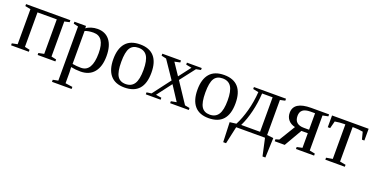

<svg xmlns="http://www.w3.org/2000/svg" viewBox="-27 -1134 3902 2010"><g transform="rotate(20 1924.5 -129.0)"><path d="M79.1 -424.8 18.1 -437V-459H511.7V-437L456.1 -424.8V-34.2L511.7 -22V0H314V-22L375 -34.2V-418.5H160.2V-34.2L215.8 -22V0H18.1V-22L79.1 -34.2Z M609.4 -424.8 557.1 -437V-459H686L687 -432.1Q707.5 -449.7 741.9 -460.4Q776.4 -471.2 812 -471.2Q899.9 -471.2 948 -410.2Q996.1 -349.1 996.1 -234.9Q996.1 -118.2 943.6 -54.2Q891.1 9.8 792 9.8Q736.8 9.8 687 -1Q689.9 34.2 689.9 54.2V178.2L770 189.9V212.9H551.3V189.9L609.4 178.2ZM908.2 -234.9Q908.2 -328.6 877.7 -374.3Q847.2 -419.9 785.2 -419.9Q728 -419.9 689.9 -403.8V-37.1Q733.4 -28.8 785.2 -28.8Q908.2 -28.8 908.2 -234.9Z M1497.1 -231.9Q1497.1 9.8 1282.2 9.8Q1178.7 9.8 1126 -52.2Q1073.2 -114.3 1073.2 -231.9Q1073.2 -348.1 1126 -409.7Q1178.7 -471.2 1286.1 -471.2Q1390.6 -471.2 1443.8 -410.9Q1497.1 -350.6 1497.1 -231.9ZM1409.2 -231.9Q1409.2 -337.4 1378.4 -384.8Q1347.7 -432.1 1282.2 -432.1Q1218.3 -432.1 1189.7 -386.7Q1161.1 -341.3 1161.1 -231.9Q1161.1 -121.1 1190.2 -75Q1219.2 -28.8 1282.2 -28.8Q1346.7 -28.8 1377.9 -76.7Q1409.2 -124.5 1409.2 -231.9Z M1998 -22V0H1790V-22L1851.1 -33.2L1745.1 -195.8L1621.1 -32.2L1684.1 -22V0H1519V-22L1572.3 -29.8L1723.1 -229L1590.3 -424.8L1536.1 -437V-459H1744.1V-437L1683.1 -423.8L1771.5 -292L1873 -424.8L1810.1 -437V-459H1975.1V-437L1922.4 -426.8L1793.5 -259.8L1944.3 -32.2Z M2434.1 -231.9Q2434.1 9.8 2219.2 9.8Q2115.7 9.8 2063 -52.2Q2010.3 -114.3 2010.3 -231.9Q2010.3 -348.1 2063 -409.7Q2115.7 -471.2 2223.1 -471.2Q2327.6 -471.2 2380.9 -410.9Q2434.1 -350.6 2434.1 -231.9ZM2346.2 -231.9Q2346.2 -337.4 2315.4 -384.8Q2284.7 -432.1 2219.2 -432.1Q2155.3 -432.1 2126.7 -386.7Q2098.1 -341.3 2098.1 -231.9Q2098.1 -121.1 2127.2 -75Q2156.2 -28.8 2219.2 -28.8Q2283.7 -28.8 2314.9 -76.7Q2346.2 -124.5 2346.2 -231.9Z M2556.6 -437V-459H2914.1V-437L2858.4 -424.8V-34.2L2929.7 -26.4L2921.4 193.4H2889.6L2847.2 0H2525.9L2483.4 193.4H2451.7L2443.4 -26.4L2515.6 -35.6Q2555.2 -110.8 2582.8 -212.2Q2610.4 -313.5 2618.2 -424.8ZM2566.9 -40.5H2777.3V-424.8H2660.2Q2653.8 -317.9 2629.6 -218Q2605.5 -118.2 2566.9 -40.5Z M3066.4 0H2955.1V-22L2994.6 -33.2L3103.5 -211.9Q3054.7 -223.1 3027.6 -255.4Q3000.5 -287.6 3000.5 -334.5Q3000.5 -459 3194.8 -459H3394V-437L3333 -424.8V-34.2L3394 -22V0H3191.9V-22L3252 -34.7V-197.3H3180.7ZM3252 -419.9H3202.1Q3142.6 -419.9 3115.5 -397.7Q3088.4 -375.5 3088.4 -332Q3088.4 -236.3 3194.8 -236.3H3252Z M3834.5 -459V-328.1H3807.6L3786.6 -409.2Q3732.4 -418.5 3689.5 -418.5H3670.9V-34.2L3736.3 -22V0H3519V-22L3589.8 -34.2V-418.5H3571.8Q3528.8 -418.5 3474.6 -409.2L3453.6 -328.1H3426.8V-459Z"/></g></svg>

Font: Times New Roman
Style: Regular
Weight: 400
Designer: Steve Matteson
Foundry: Ascender Corporation
Version: Version 2.00.3